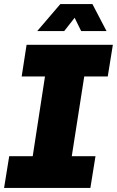

<svg xmlns="http://www.w3.org/2000/svg" viewBox="-22 -919 572 939"><path d="M-2 0 23 -155H138L198 -545H84L108 -700H530L505 -545H390L329 -155H445L420 0ZM160 -767 273 -899H430L499 -767H375L343 -832L292 -767Z"/></svg>

Font: MuseoModerno Thin ExtraBold
Style: Italic
Weight: 800
Italic angle: -9°
Version: Version 1.003